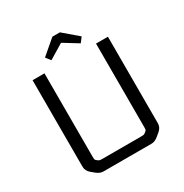

<svg xmlns="http://www.w3.org/2000/svg" viewBox="-196 -1022 1124 1174"><g transform="rotate(-30 366.0 -435.0)"><path d="M548 -700H632V-90Q632 -60 608 -40L584 -20Q560 0 536 0H196Q172 0 148 -20L124 -40Q100 -60 100 -90V-700H184V-111Q184 -96 185.5 -91.5Q187 -87 196 -80Q205 -73 210 -71.5Q215 -70 233 -70H499Q517 -70 522 -71.5Q527 -73 536 -80Q545 -87 546.5 -91.5Q548 -96 548 -111ZM363 -810 261 -748 235 -782 338 -870H391L494 -782L468 -748L367 -810Z"/></g></svg>

Font: Electrolize
Style: Regular
Weight: 400
Designer: Valery Zaveryaev
Foundry: Cyreal (www.cyreal.org)
Version: Version 1.002